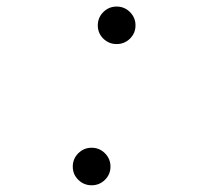

<svg xmlns="http://www.w3.org/2000/svg" viewBox="-20 -547 626 577"><path d="M330.6 -414.6Q307.1 -414.6 290.5 -430.9Q273.9 -447.3 273.9 -470.7Q273.9 -494.1 290.5 -510.7Q307.1 -527.3 330.6 -527.3Q354 -527.3 370.6 -510.7Q387.2 -494.1 387.2 -470.7Q387.2 -447.3 370.6 -430.9Q354 -414.6 330.6 -414.6ZM255.4 9.8Q231.9 9.8 215.3 -6.6Q198.7 -22.9 198.7 -46.4Q198.7 -69.8 215.3 -86.4Q231.9 -103 255.4 -103Q278.8 -103 295.4 -86.4Q312 -69.8 312 -46.4Q312 -22.9 295.4 -6.6Q278.8 9.8 255.4 9.8Z"/></svg>

Font: Cascadia Code PL Light
Style: Italic
Weight: 300
Italic angle: -10°
Monospace: yes
Designer: Aaron Bell
Foundry: Saja Typeworks
Version: Version 2404.023; ttfautohint (v1.8.4)